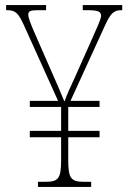

<svg xmlns="http://www.w3.org/2000/svg" viewBox="-20 -734 504 754"><path d="M129 0H338V-20H312C259 -20 248 -32 248 -106V-195H371V-220H248V-314H371V-338H257L391 -631C413 -679 425 -694 456 -694H460V-714H305V-694H325C370 -694 376 -686 377 -673C377 -658 361 -627 340 -578L274 -430C258 -396 243 -363 233 -335C219 -370 197 -420 178 -463L114 -609C101 -640 91 -663 91 -677C91 -689 98 -694 127 -694H161V-714H4V-694H8C40 -694 51 -684 73 -637L208 -338H97V-314H220V-220H97V-195H220V-104C220 -31 208 -20 156 -20H129Z"/></svg>

Font: Noto Serif Devanagari Condensed Thin
Style: Regular
Weight: 100
Width: 3
Designer: Universal Thirst, Indian Type Foundry and the Monotype Design Team
Foundry: Monotype Imaging Inc.
Version: Version 2.004